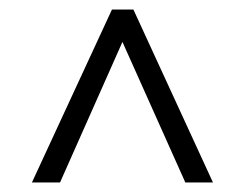

<svg xmlns="http://www.w3.org/2000/svg" viewBox="-20 -615 515 403"><path d="M427 -232H369L237 -527L106 -232H47L215 -595H260Z"/></svg>

Font: GFS Artemisia
Style: Italic
Weight: 400
Italic angle: -12°
Designer: Takis Katsoulidis and George D. Matthiopoulos
Foundry: George Matthiopoulos and Takis Katsoulidis
Version: Version 1.0